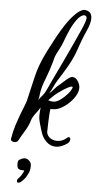

<svg xmlns="http://www.w3.org/2000/svg" viewBox="-61 -743 491 981"><g transform="rotate(5 185.0 -252.5)"><path d="M355 -608Q339 -572 330 -548Q321 -524 314.5 -504.5Q308 -485 298.5 -463Q289 -441 271.5 -410.5Q254 -380 224 -333Q214 -317 206.5 -299.5Q199 -282 189 -267Q200 -275 212.5 -290.5Q225 -306 244 -320Q249 -324 259 -333.5Q269 -343 280.5 -351.5Q292 -360 300 -360Q317 -360 328.5 -342Q340 -324 340 -307Q340 -289 328.5 -268.5Q317 -248 298.5 -230Q280 -212 259.5 -200.5Q239 -189 222 -188L202 -187Q201 -180 199.5 -161Q198 -142 197.5 -120.5Q197 -99 196.5 -83.5Q196 -68 196 -68Q200 -48 215.5 -38Q231 -28 250 -28Q262 -28 274 -32Q286 -36 296 -45Q303 -52 309 -52Q317 -52 317 -42Q317 -29 305 -20Q274 2 247 2Q217 2 196.5 -19Q176 -40 169 -65Q169 -65 164 -80Q159 -95 154 -114.5Q149 -134 149 -148Q149 -160 150 -170.5Q151 -181 152 -191Q142 -174 128 -156.5Q114 -139 108 -120Q101 -94 83 -65Q65 -36 53 -13Q47 -3 33 -3Q26 -3 20 -7Q14 -11 15 -18Q21 -56 31.5 -88.5Q42 -121 56 -158Q65 -182 70 -193.5Q75 -205 79 -219Q83 -233 89 -262Q100 -310 107.5 -341.5Q115 -373 124 -398.5Q133 -424 146.5 -453Q160 -482 184 -527Q188 -535 202.5 -561.5Q217 -588 237.5 -619.5Q258 -651 282 -676Q306 -701 328 -707Q347 -707 358.5 -697.5Q370 -688 370 -666Q370 -655 366.5 -640.5Q363 -626 355 -608ZM332 -680Q313 -676 295.5 -652Q278 -628 264.5 -598Q251 -568 242 -543Q233 -518 229 -511Q214 -483 208.5 -471.5Q203 -460 201 -453Q199 -446 195.5 -432.5Q192 -419 182 -388Q174 -364 167.5 -347.5Q161 -331 155.5 -315.5Q150 -300 145 -278Q141 -256 141 -249Q141 -242 136 -228Q151 -246 159 -256.5Q167 -267 171.5 -276Q176 -285 182 -298Q188 -311 198 -333Q221 -381 237.5 -415.5Q254 -450 267.5 -479Q281 -508 296 -540.5Q311 -573 331 -618Q338 -635 342 -647Q346 -659 346 -666Q346 -678 332 -680ZM305 -304Q308 -311 301 -311Q294 -311 277 -301.5Q260 -292 255 -288Q227 -269 215.5 -258.5Q204 -248 187 -231Q200 -226 213 -226Q230 -226 249.5 -240Q269 -254 285 -272.5Q301 -291 305 -304ZM128 110Q128 130 123 142.5Q118 155 111 166Q109 171 100.5 181Q92 191 84 197Q78 202 72 202Q65 202 64 194.5Q63 187 71 179Q79 171 86 160Q93 149 97 137H91Q72 137 65.5 130.5Q59 124 59 106Q59 90 66 85.5Q73 81 83 77Q89 75 94 75Q107 75 117.5 85.5Q128 96 128 110Z"/></g></svg>

Font: Ingrid Darling
Style: Regular
Weight: 400
Designer: Robert E. Leuschke
Foundry: Robert E. Leuschke
Version: Version 1.010; ttfautohint (v1.8.3)